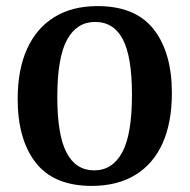

<svg xmlns="http://www.w3.org/2000/svg" viewBox="-20 -601 622 630"><path d="M281 9Q157 9 97.5 -67Q38 -143 38 -276Q38 -373 69 -441Q100 -509 158.5 -545Q217 -581 300 -581Q425 -581 484.5 -504.5Q544 -428 544 -296Q544 -199 513.5 -131Q483 -63 424 -27Q365 9 281 9ZM292 -529Q232 -529 200 -470.5Q168 -412 168 -283Q168 -158 198.5 -100Q229 -42 289 -42Q349 -42 381 -101Q413 -160 413 -290Q413 -415 383 -472Q353 -529 292 -529Z"/></svg>

Font: Yrsa SemiBold
Style: Regular
Weight: 600
Version: Version 2.004